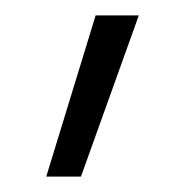

<svg xmlns="http://www.w3.org/2000/svg" viewBox="-20 -127 250 249"><path d="M85 102H40L104 -107H160Z"/></svg>

Font: Sulphur Point Light
Style: Regular
Weight: 300
Designer: Noponies / Dale Sattler
Foundry: Noponies
Version: Version 1.000; ttfautohint (v1.8)